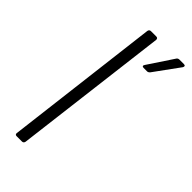

<svg xmlns="http://www.w3.org/2000/svg" viewBox="-226 -747 794 794"><g transform="rotate(45 171.5 -350.0)"><path d="M56 0H88C94 0 98 -4 99 -10L183 -690C183 -696 180 -700 174 -700H142C136 -700 132 -696 131 -690L48 -10C47 -4 50 0 56 0ZM228 -571H249C253 -571 258 -574 261 -578L341 -688C345 -695 343 -700 335 -700H308C303 -700 298 -697 296 -693L223 -583C218 -576 220 -571 228 -571Z"/></g></svg>

Font: Barlow Semi Condensed Light
Style: Italic
Weight: 300
Width: 4
Italic angle: -7°
Designer: Jeremy Tribby
Foundry: Tribby Type
Version: Version 1.422;hotconv 1.0.109;makeotfexe 2.5.65596